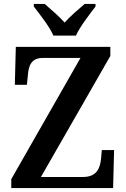

<svg xmlns="http://www.w3.org/2000/svg" viewBox="-20 -951 637 971"><path d="M250 -771H364C384 -816 434 -880 463 -918V-931H408C379 -906 334 -868 307 -837C279 -868 235 -906 206 -931H151V-918C180 -880 231 -816 250 -771ZM37 0H552L557 -192H495L491 -148C486 -100 469 -56 400 -56H187L538 -668V-714H60L55 -522H116L121 -571C125 -621 139 -658 197 -658H387L37 -45Z"/></svg>

Font: Noto Serif Devanagari SemiCondensed SemiBold
Style: Regular
Weight: 600
Width: 4
Designer: Universal Thirst, Indian Type Foundry and the Monotype Design Team
Foundry: Monotype Imaging Inc.
Version: Version 2.004